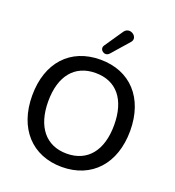

<svg xmlns="http://www.w3.org/2000/svg" viewBox="-166 -1077 1107 1216"><g transform="rotate(20 387.5 -469.5)"><path d="M530 -885C566 -925 495 -976 462 -929L378 -806C356 -774 402 -740 429 -770ZM388 9C589 9 718 -132 718 -354C718 -575 589 -714 388 -714C186 -714 58 -575 58 -353C58 -132 187 9 388 9ZM388 -81C248 -81 166 -182 166 -353C166 -525 248 -624 388 -624C529 -624 610 -525 610 -353C610 -181 528 -81 388 -81Z"/></g></svg>

Font: Nunito SemiBold
Style: Regular
Weight: 600
Designer: Vernon Adams
Foundry: Vernon Adams
Version: Version 3.602